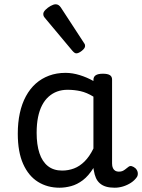

<svg xmlns="http://www.w3.org/2000/svg" viewBox="-20 -859 664 896"><path d="M258 17Q201 17 157 -10.5Q113 -38 88 -94Q63 -150 63 -235Q63 -287 72.5 -331Q82 -375 101 -410Q120 -445 147 -469Q174 -493 209 -506Q244 -519 286 -519Q318 -519 352 -508.5Q386 -498 416 -481V-486Q416 -501 427 -508Q438 -515 460 -515Q482 -515 492.5 -508.5Q503 -502 503 -488V-96Q503 -83 507 -74.5Q511 -66 518 -62Q525 -58 534 -58Q544 -58 550.5 -60.5Q557 -63 563.5 -68Q570 -73 579 -80Q586 -86 595 -83.5Q604 -81 613 -73Q622 -63 623 -52Q624 -41 619 -33Q608 -17 591 -6Q574 5 554.5 11Q535 17 515 17Q492 17 475 12Q458 7 446 -3.5Q434 -14 427.5 -29Q421 -44 418 -63Q418 -64 417 -67.5Q416 -71 416 -75Q393 -38 366.5 -18Q340 2 312 9.5Q284 17 258 17ZM151 -239Q151 -184 164 -144.5Q177 -105 203.5 -84Q230 -63 270 -63Q299 -63 325.5 -73Q352 -83 375 -106Q398 -129 416 -166V-408Q385 -427 356 -433.5Q327 -440 295 -440Q269 -440 247 -432Q225 -424 207 -408Q189 -392 176.5 -368Q164 -344 157.5 -312Q151 -280 151 -239ZM336 -610Q332 -610 327.5 -613Q323 -616 317 -623L194 -770Q187 -778 184.5 -782.5Q182 -787 182 -794Q182 -803 192.5 -813.5Q203 -824 216.5 -831.5Q230 -839 240 -839Q254 -839 264 -824L371 -660Q376 -653 376.5 -650Q377 -647 377 -644Q377 -634 362 -622Q347 -610 336 -610Z"/></svg>

Font: Playwrite DE Grund
Style: Regular
Weight: 400
Designer: Veronika Burian, José Scaglione
Foundry: TypeTogether
Version: Version 1.002